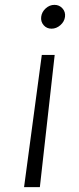

<svg xmlns="http://www.w3.org/2000/svg" viewBox="-20 -520 325 790"><path d="M192 -402Q172 -402 159.5 -416.5Q147 -431 149.5 -451Q152 -471 168 -485.5Q184 -500 204 -500Q224 -500 237 -485.5Q250 -471 247.5 -451Q245 -431 228.5 -416.5Q212 -402 192 -402ZM79 250 152 -294H205L144 250Z"/></svg>

Font: Orkney Light
Style: LightItalic
Weight: 300
Designer: Samuel Oakes and Alfredo Marco Pradil
Foundry: Alfredo Marco Pradil
Version: 1.0; ttfautohint (v1.5)